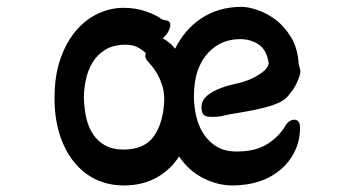

<svg xmlns="http://www.w3.org/2000/svg" viewBox="-20 -492 1040 569"><path d="M347.7 57.6Q301.8 57.6 264.2 39.8Q226.6 22 199.2 -12.2Q171.9 -45.9 156.7 -93.8Q141.6 -141.6 141.6 -201.2Q141.6 -268.1 159.2 -317.9Q176.8 -368.2 205.6 -401.4Q234.4 -435.1 271 -451.9Q307.6 -468.8 345.7 -468.8Q383.3 -468.8 413.1 -458Q443.4 -447.3 458 -436Q460.4 -434.1 463.9 -433.3Q467.3 -432.6 470 -432.1Q472.7 -431.6 474.6 -431.2Q478.5 -430.2 481.7 -427Q484.9 -423.8 484.9 -418Q484.9 -416 483.6 -410.9Q482.4 -405.8 479 -398.9Q475.6 -392.1 470.9 -387.2Q466.3 -382.3 462.4 -377.9Q468.3 -375.5 475.8 -369.9Q483.4 -364.3 488.3 -359.9Q494.6 -353 499 -347.7Q526.9 -403.8 574.2 -436Q626.5 -471.7 696.3 -471.7Q715.3 -471.7 742.9 -462.4Q770.5 -453.1 796.9 -433.6Q823.2 -413.6 842.8 -381.3Q862.3 -349.1 865.2 -302.2Q865.2 -301.8 867.2 -293.5Q869.6 -287.1 869.9 -284.2Q870.1 -281.2 870.1 -280.3Q870.1 -268.6 858.9 -245.1Q854.5 -235.4 848.9 -227.3Q843.3 -219.2 839.4 -214.8Q828.1 -197.8 808.1 -188.5Q774.4 -172.4 704.1 -160.6Q652.3 -152.3 633.8 -147.5Q625 -145.5 608.4 -145.5Q589.4 -145.5 583 -152.3Q577.1 -159.2 577.1 -174.8Q577.1 -190.4 587.9 -202.6Q604.5 -220.7 638.2 -232.4Q651.9 -237.3 661.9 -239.7Q671.9 -242.2 690.4 -246.6Q731.9 -257.3 759.8 -279.8L764.6 -283.7Q772.9 -292 776.4 -302.7Q771.5 -341.8 749 -358.4Q725.1 -376 691.4 -376Q635.3 -376 597.7 -336.4Q578.1 -315.9 566.4 -284.2Q554.7 -251.5 554.7 -206.1Q554.7 -177.7 561.3 -148.4Q567.9 -119.1 583 -95.7Q598.1 -72.3 622.1 -57.6Q646 -43 681.6 -43Q737.8 -43 772.9 -65.4Q808.6 -88.4 828.1 -123Q830.1 -126 832.5 -128.4Q839.8 -135.7 850.1 -137.2Q851.6 -137.2 853 -137.2Q858.9 -137.2 863.3 -132.8Q869.1 -127.4 869.1 -114.3Q869.1 -74.2 853 -42.5Q837.4 -10.7 810.1 11.7Q769.5 45.9 709 54.7Q689.5 57.6 668.9 57.6Q623 57.6 578.1 33.7Q538.6 12.7 510.7 -28.3Q485.8 9.8 447.8 32.2Q404.3 57.6 347.7 57.6ZM410.6 -324.2Q410.6 -325.2 410.6 -326.4Q410.6 -327.6 412.1 -334.5Q400.9 -345.2 387 -352.3Q373 -359.4 352.5 -359.4Q314.9 -359.4 291.5 -344.2Q267.6 -329.6 253.9 -306.2Q239.7 -282.2 234.4 -254.9Q228.5 -227.1 228.5 -202.1Q229.5 -168.9 236.3 -140.1Q250.5 -82.5 293.5 -60.1Q314.5 -48.8 345.7 -48.8Q408.2 -48.8 436 -88.4Q464.8 -129.4 466.8 -197.3Q466.8 -220.7 460.2 -240.5Q453.6 -260.3 444.8 -274.9Q436 -289.6 429.7 -296.9Q418.9 -309.1 414.6 -314Q411.1 -320.8 410.6 -324.2Z"/></svg>

Font: Bakudai
Style: Bold
Weight: 700
Version: Version 1.48